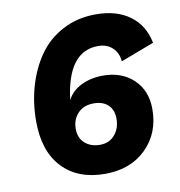

<svg xmlns="http://www.w3.org/2000/svg" viewBox="-77 -738 767 820"><g transform="rotate(-10 306.0 -328.0)"><path d="M314 11Q196 11 129 -60Q62 -131 62 -261Q62 -340 82.5 -411.5Q103 -483 142.5 -540.5Q182 -598 246.5 -632.5Q311 -667 392 -667Q482 -667 539.5 -624.5Q597 -582 612 -505L467 -450Q464 -487 440 -509.5Q416 -532 378 -532Q246 -532 221 -325Q240 -363 282 -383.5Q324 -404 377 -404Q458 -404 509 -355.5Q560 -307 560 -227Q560 -122 492 -55.5Q424 11 314 11ZM402 -213Q402 -251 379.5 -272.5Q357 -294 317 -294Q273 -294 248 -267Q223 -240 223 -200Q223 -160 248.5 -137.5Q274 -115 314 -115Q354 -115 378 -143Q402 -171 402 -213Z"/></g></svg>

Font: Elaine Sans
Style: Bold Italic
Weight: 700
Italic angle: -13°
Designer: Wei Huang
Foundry: Wei Huang
Version: Version 2.001;December 24, 2019;FontCreator 12.0.0.2547 64-b